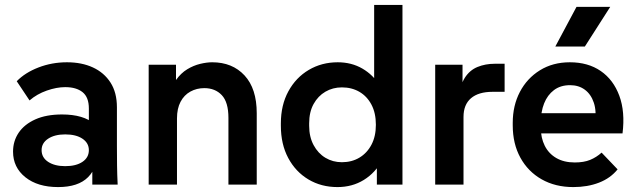

<svg xmlns="http://www.w3.org/2000/svg" viewBox="-20 -750 2586 780"><path d="M355 0V-164L341 -206V-309Q341 -355 315.5 -375.5Q290 -396 245 -396Q210 -396 170 -382Q130 -368 100 -342L48 -420Q82 -455 136.5 -476Q191 -497 252 -497Q312 -497 357.5 -476Q403 -455 429 -414.5Q455 -374 455 -314V-157Q455 -117 455.5 -78.5Q456 -40 458 0ZM216 10Q133 10 83 -30Q33 -70 33 -134Q33 -177 56 -211Q79 -245 123.5 -265Q168 -285 232 -285Q319 -285 363.5 -246.5Q408 -208 408 -145H378Q378 -71 338 -30.5Q298 10 216 10ZM245 -75Q289 -75 315 -92.5Q341 -110 341 -140Q341 -169 315 -186.5Q289 -204 245 -204Q202 -204 175.5 -186.5Q149 -169 149 -140Q149 -110 175.5 -92.5Q202 -75 245 -75Z M584 0V-487H695V-353H664Q675 -397 695 -425Q715 -453 740.5 -468.5Q766 -484 793 -490.5Q820 -497 842 -497Q924 -497 973.5 -443.5Q1023 -390 1023 -290V0H908V-271Q908 -335 881 -363.5Q854 -392 810 -392Q779 -392 753.5 -378Q728 -364 713.5 -336.5Q699 -309 699 -269V0Z M1351 10Q1285 10 1233 -21Q1181 -52 1151 -108Q1121 -164 1121 -239V-249Q1121 -323 1151.5 -379Q1182 -435 1234.5 -466Q1287 -497 1352 -497Q1408 -497 1452 -471.5Q1496 -446 1523 -402L1500 -375V-730H1615V0H1511V-123L1533 -100Q1505 -48 1458 -19Q1411 10 1351 10ZM1369 -91Q1409 -91 1440 -109.5Q1471 -128 1489 -162Q1507 -196 1507 -243Q1507 -291 1489 -325Q1471 -359 1440 -377Q1409 -395 1369 -395Q1332 -395 1302 -377.5Q1272 -360 1254 -327.5Q1236 -295 1236 -249V-239Q1236 -194 1254 -160.5Q1272 -127 1302 -109Q1332 -91 1369 -91Z M1748 0V-487H1859V-346L1845 -347Q1848 -402 1868 -433.5Q1888 -465 1920 -478Q1952 -491 1990 -491H2030V-377H1981Q1924 -377 1893.5 -351Q1863 -325 1863 -275V0Z M2309 10Q2236 10 2180.5 -21.5Q2125 -53 2094 -109.5Q2063 -166 2063 -241V-251Q2063 -321 2092 -376.5Q2121 -432 2173.5 -464.5Q2226 -497 2295 -497Q2369 -497 2420.5 -461.5Q2472 -426 2496 -361Q2520 -296 2509 -208H2146V-290H2448L2397 -248Q2404 -298 2392.5 -332.5Q2381 -367 2356 -385.5Q2331 -404 2296 -404Q2257 -404 2230.5 -384Q2204 -364 2190.5 -330Q2177 -296 2177 -251V-231Q2177 -190 2193 -158Q2209 -126 2240 -108Q2271 -90 2315 -90Q2352 -90 2377.5 -100.5Q2403 -111 2424 -130L2489 -62Q2460 -26 2413.5 -8Q2367 10 2309 10ZM2236 -561 2322 -722H2459L2356 -561Z"/></svg>

Font: SUSE Thin SemiBold
Style: Regular
Weight: 600
Version: Version 1.000